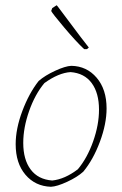

<svg xmlns="http://www.w3.org/2000/svg" viewBox="-20 -709 468 735"><path d="M313 -521H302Q271 -550 225.5 -604Q180 -658 176 -667L180 -678Q192 -686 197 -689L202 -683L289 -567L320 -527ZM175 6Q115 4 77.5 -40Q40 -84 40 -157Q40 -216 65.5 -284Q91 -352 128 -399Q152 -420 191 -438Q230 -456 253 -457Q312 -456 350 -411.5Q388 -367 388 -294Q388 -235 362.5 -166.5Q337 -98 299 -52Q276 -31 237 -13Q198 5 175 6ZM180 -18Q228 -23 278 -61Q314 -104 336.5 -167.5Q359 -231 359 -289Q359 -353 331 -391Q303 -429 250 -433Q204 -430 150 -391Q114 -348 91.5 -284Q69 -220 69 -162Q69 -98 97.5 -60Q126 -22 180 -18Z"/></svg>

Font: Albura ExtraLight
Style: Italic
Weight: 156
Italic angle: -7°
Designer: Mercedes Jáuregui
Foundry: Omnibus-Type Team
Version: Version 1.000